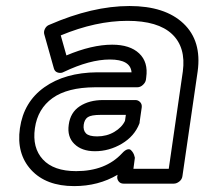

<svg xmlns="http://www.w3.org/2000/svg" viewBox="-20 -592 687 645"><path d="M46.9 -161.1Q59.6 -249.5 128.9 -298.8Q198.2 -348.1 306.2 -349.1H421.9Q418.5 -392.1 349.1 -392.1Q281.7 -392.1 193.8 -350.1Q185.1 -345.2 174.6 -348.1Q164.1 -351.1 161.1 -361.8L128.9 -476.1Q126 -485.4 131.1 -495.4Q136.2 -505.4 146 -508.8Q290.5 -571.8 415 -571.8Q534.2 -571.8 596.2 -513.2Q658.2 -454.6 644 -352.1L592.8 0Q591.3 10.7 582.3 17.8Q573.2 24.9 564 24.9H395Q384.3 24.9 378.4 17.1Q372.6 9.3 374 0L375 -4.9Q310.5 33.2 229 33.2Q134.8 33.2 84.7 -21.2Q34.7 -75.7 46.9 -161.1ZM235.8 -17.1Q334.5 -17.1 390.1 -77.1Q399.4 -87.4 407.2 -89.8Q415 -92.3 419.7 -87.9Q424.3 -83.5 427.5 -77.9Q430.7 -72.3 431.6 -67.4L433.1 -62L428.2 -24.9H546.9L594.2 -352.1Q605 -433.1 557.9 -477.5Q510.7 -522 408.2 -522Q302.2 -522 184.1 -473.1L203.1 -405.8Q288.6 -441.9 356.9 -441.9Q416.5 -441.9 447.5 -412.6Q478.5 -383.3 471.2 -332L470.2 -324.2Q468.8 -314.9 460.2 -306.9Q451.7 -298.8 440.9 -298.8H298.8Q206.5 -298.3 156.5 -262.5Q106.4 -226.6 97.2 -161.1Q87.9 -95.7 124 -56.4Q160.2 -17.1 235.8 -17.1ZM210.9 -172.9Q216.3 -214.4 248 -235.1Q279.8 -255.9 326.2 -255.9H435.1Q444.3 -255.9 450.9 -248.8Q457.5 -241.7 456.1 -231L449.2 -183.1Q449.2 -178.7 448.2 -176.8Q431.6 -134.3 389.2 -109.1Q346.7 -84 298.8 -84Q254.9 -84 230 -108.2Q205.1 -132.3 210.9 -172.9ZM261.2 -172.9Q258.8 -154.3 268.8 -144Q278.8 -133.8 306.2 -133.8Q338.4 -133.8 364 -148.9Q389.6 -164.1 399.9 -186L402.8 -206.1H318.8Q286.6 -206.1 275.1 -198.5Q263.7 -190.9 261.2 -172.9Z"/></svg>

Font: Trueno Bold Outline
Style: Italic
Weight: 700
Width: 6
Designer: Julieta Ulanovsky
Foundry: Julieta Ulanovsky
Version: Version 3.001b | FøM Fix